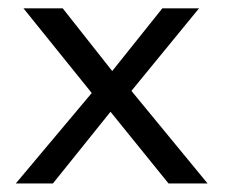

<svg xmlns="http://www.w3.org/2000/svg" viewBox="-20 -430 540 450"><path d="M288 -217 466.5 0H375L239 -168L104 0H17L195 -212L35 -410.5H127L243 -263.5L360.5 -410.5H446.5Z"/></svg>

Font: League Spartan
Style: Regular
Weight: 350
Foundry: The League of Moveable Type
Version: Version 2.002